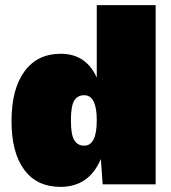

<svg xmlns="http://www.w3.org/2000/svg" viewBox="-20 -720 667 750"><path d="M358 -700H588V0H381L374 -99Q328 10 216 10Q124 10 74.5 -57Q25 -124 25 -247Q25 -372 75.5 -441Q126 -510 217 -510Q316 -510 358 -417ZM309 -151Q358 -151 358 -250Q358 -348 309 -348Q283 -348 270 -327Q257 -306 257 -250Q257 -194 270 -172.5Q283 -151 309 -151Z"/></svg>

Font: Elaine Sans Black
Style: Regular
Weight: 900
Designer: Wei Huang
Foundry: Wei Huang
Version: Version 2.001;December 24, 2019;FontCreator 12.0.0.2547 64-b